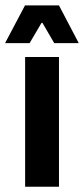

<svg xmlns="http://www.w3.org/2000/svg" viewBox="-38 -706 317 726"><path d="M57 0V-490.5H185V0ZM56.5 -685.5H185L259 -544.5V-543H167L122.5 -619.5H119L74 -543H-18V-544.5Z"/></svg>

Font: Anek Odia Medium SemiBold
Style: Regular
Weight: 600
Version: Version 1.003